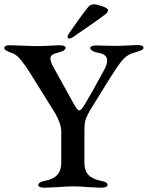

<svg xmlns="http://www.w3.org/2000/svg" viewBox="-20 -862 683 887"><path d="M157 -7Q157 -21 189 -27Q263 -40 263 -109V-253Q263 -289 236 -337L115 -531Q94 -564 73.5 -588.5Q53 -613 30 -619Q14 -625 7 -629.5Q0 -634 0 -641Q0 -653 26 -653Q43 -653 85 -651Q131 -649 159 -649Q178 -649 212 -651Q242 -653 255 -653Q267 -653 275 -650Q283 -647 283 -641Q283 -628 252 -620Q231 -615 222 -609Q213 -603 213 -591Q213 -578 225 -555L321 -382Q337 -352 346 -352Q351 -352 356.5 -358Q362 -364 373 -382Q404 -433 459 -535Q475 -563 475 -582Q475 -600 461.5 -608.5Q448 -617 429 -619Q418 -621 407.5 -627Q397 -633 397 -640Q397 -646 405 -649Q413 -652 426 -652L469 -651Q482 -650 510 -650Q533 -650 571 -652Q601 -654 613 -654Q643 -654 643 -641Q643 -634 632.5 -629.5Q622 -625 598 -618Q572 -611 553.5 -592.5Q535 -574 510 -535L488 -501L395 -351Q379 -323 374.5 -306Q370 -289 370 -259V-109Q370 -74 388 -54.5Q406 -35 445 -27Q461 -24 469 -19.5Q477 -15 477 -8Q477 5 448 5Q430 5 410 3.5Q390 2 380 2Q350 -1 320 -1Q288 -1 256 2Q246 2 225 3.5Q204 5 186 5Q157 5 157 -7ZM292 -691Q292 -698 299 -708Q350 -783 387 -829Q396 -842 416 -842Q431 -841 455.5 -832Q480 -823 479 -814Q478 -808 475 -804Q472 -800 464 -794Q433 -770 373 -729Q337 -705 321 -693Q308 -684 300 -684Q292 -684 292 -691Z"/></svg>

Font: EB Garamond Medium
Style: Regular
Weight: 500
Designer: Georg Duffner and Octavio Pardo
Foundry: Georg Duffner
Version: Version 1.000